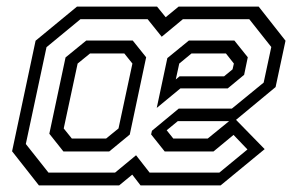

<svg xmlns="http://www.w3.org/2000/svg" viewBox="-20 -560 908 580"><path d="M97.5 0 16.5 -103 87.5 -437 212.5 -540H454.5L480.5 -508L519.5 -540H761.5L842.5 -437L812.5 -297L693 -198L779.5 -109.5L646.5 0H404.5L379.5 -32.5L340 0ZM126.5 -38.5H327.5L391 -91L432 -38.5H642.5L727.5 -108.5L685.5 -152.5L625 -102.5H477.5L436.5 -154L439 -165L520 -232H680.5L776.5 -310.5L799.5 -418L733 -502H532.5L468.5 -449L426 -502H223L120.5 -417.5L58 -125ZM171.5 -102.5 129 -156 178 -386.5 240.5 -437.5H381L421.5 -387L372 -153.5L310 -102.5ZM453.5 -234 485.5 -384.5 550.5 -437.5H688L728.5 -387L717.5 -334L668 -293H525ZM197 -141.5H300.5L338 -172L380 -368L355.5 -398.5H252L214.5 -368L172.5 -172ZM511 -320 522.5 -329.5H657L682.5 -350.5L686.5 -368L662.5 -398.5H558.5L521.5 -368ZM607.5 -141.5 672 -194H517L483.5 -166.5L503.5 -141.5Z"/></svg>

Font: Tourney Condensed Regular
Style: Italic
Weight: 400
Width: 3
Italic angle: -12°
Designer: Tyler Finck
Foundry: Etcetera Type Co
Version: Version 1.010; ttfautohint (v1.8.3)